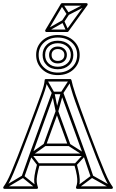

<svg xmlns="http://www.w3.org/2000/svg" viewBox="-33 -1189 736 1217"><path d="M105 -73 121 -67 170 -205Q170 -205 170 -205Q170 -205 170 -205L312 -597Q313 -599 307.5 -595.5Q302 -592 304 -592H360Q362 -592 356.5 -595.5Q351 -599 352 -597L495 -205Q496 -205 495.5 -205Q495 -205 495 -205L542 -67L558 -73L511 -211Q511 -211 511 -211Q511 -211 511 -211L368 -603Q365 -608 360 -608H304Q299 -608 296 -603L154 -211Q154 -211 154 -211Q154 -211 154 -211ZM503 -200V-216H162V-200ZM265 -684 251 -676 297 -596Q297 -595 296.5 -597Q296 -599 296 -598L320 -481Q322 -475 328 -475Q334 -475 336 -481L368 -598Q368 -599 367 -597Q366 -595 367 -596L419 -676L405 -684L353 -604Q353 -604 353 -603.5Q353 -603 352 -602L320 -485Q319 -479 328.5 -478.5Q338 -478 336 -485L312 -602Q312 -602 311.5 -602.5Q311 -603 311 -604ZM256 -264 246 -278 157 -215Q155 -213 154.5 -209.5Q154 -206 156 -203L204 -141L216 -151L168 -213Q167 -215 165.5 -207.5Q164 -200 167 -201ZM409 -278 401 -264 499 -201Q502 -200 500.5 -208Q499 -216 497 -213L440 -151L452 -141L509 -203Q511 -205 511 -209Q511 -213 507 -215ZM195 6 205 -6 118 -76Q116 -78 113.5 -78.5Q111 -79 109 -77L-9 -7L-1 7L117 -63Q119 -65 112.5 -65.5Q106 -66 108 -64ZM671 7 679 -7 554 -77Q552 -79 549.5 -78.5Q547 -78 545 -76L451 -6L461 6L555 -64Q557 -65 550.5 -65Q544 -65 546 -63ZM210 -138H446L438 -144Q450 -103 454 -77.5Q458 -52 456.5 -35Q455 -18 449 -3Q448 1 450 4.5Q452 8 456 8H675Q680 8 682 3.5Q684 -1 681 -5Q670 -20 658.5 -41Q647 -62 631.5 -98.5Q616 -135 592 -196Q568 -257 532 -352Q499 -441 478 -499Q457 -557 445.5 -591.5Q434 -626 428.5 -646.5Q423 -667 420 -681Q419 -684 417 -686Q415 -688 412 -688H258Q255 -688 252.5 -686Q250 -684 250 -680Q249 -665 243.5 -643.5Q238 -622 225 -586.5Q212 -551 191 -494Q170 -437 138 -352Q102 -257 78 -196Q54 -135 38.5 -98.5Q23 -62 11.5 -41Q0 -20 -11 -5Q-14 -1 -12 3.5Q-10 8 -5 8H200Q205 8 207 4.5Q209 1 207 -3Q202 -18 200 -35Q198 -52 202.5 -77.5Q207 -103 218 -144ZM320 -480 397 -268 405 -279H251L259 -268L336 -480ZM210 -154Q207 -154 205 -152.5Q203 -151 202 -148Q190 -104 186 -76.5Q182 -49 184.5 -31Q187 -13 193 3L200 -8H-5L1 5Q13 -10 24.5 -31.5Q36 -53 52 -90Q68 -127 92 -188.5Q116 -250 152 -346Q185 -433 206.5 -491Q228 -549 241 -585Q254 -621 259.5 -643Q265 -665 266 -680L258 -672H412L404 -679Q407 -664 412.5 -643.5Q418 -623 429.5 -587.5Q441 -552 462.5 -494Q484 -436 518 -346Q554 -250 578 -188.5Q602 -127 618 -90Q634 -53 645.5 -31.5Q657 -10 669 5L675 -8H456L463 3Q470 -13 472 -31Q474 -49 470 -76.5Q466 -104 454 -148Q453 -151 451 -152.5Q449 -154 446 -154ZM336 -486Q334 -491 328 -491Q322 -491 320 -486L243 -274Q242 -270 244.5 -266.5Q247 -263 251 -263H405Q410 -263 412 -266.5Q414 -270 413 -274ZM333 -766Q298 -766 275.5 -786.5Q253 -807 253 -841Q253 -841 253 -841Q253 -841 253 -841Q253 -874 275.5 -894.5Q298 -915 333 -915Q333 -915 333 -915Q333 -915 333 -915Q369 -915 392.5 -894.5Q416 -874 416 -841Q416 -841 416 -841Q416 -841 416 -841Q416 -807 392.5 -786.5Q369 -766 333 -766Q333 -766 333 -766Q333 -766 333 -766ZM333 -750Q333 -750 333 -750Q333 -750 333 -750Q377 -750 404.5 -775.5Q432 -801 432 -841Q432 -841 432 -841Q432 -841 432 -841Q432 -880 404.5 -905.5Q377 -931 333 -931Q333 -931 333 -931Q333 -931 333 -931Q290 -931 263.5 -905.5Q237 -880 237 -841Q237 -841 237 -841Q237 -841 237 -841Q237 -801 263.5 -775.5Q290 -750 333 -750ZM333 -787Q359 -787 375 -802Q391 -817 391 -841Q391 -864 375 -879Q359 -894 333 -894Q308 -894 293 -879Q278 -864 278 -841Q278 -817 293 -802Q308 -787 333 -787ZM333 -729Q281 -729 246.5 -760.5Q212 -792 212 -841Q212 -889 246.5 -920Q281 -951 333 -951Q387 -951 421.5 -920Q456 -889 456 -841Q456 -792 421.5 -760.5Q387 -729 333 -729ZM333 -803Q315 -803 304.5 -813Q294 -823 294 -841Q294 -858 304.5 -868Q315 -878 333 -878Q352 -878 363.5 -868Q375 -858 375 -841Q375 -823 363.5 -813Q352 -803 333 -803ZM333 -713Q395 -713 433.5 -749.5Q472 -786 472 -841Q472 -895 433.5 -931Q395 -967 333 -967Q273 -967 234.5 -931Q196 -895 196 -841Q196 -786 234.5 -749.5Q273 -713 333 -713ZM405 -1097 391 -1105 360 -1058 374 -1050ZM366 -1165 352 -1157 391 -1097Q393 -1094 396 -1093.5Q399 -1093 402 -1094L519 -1154L511 -1168L394 -1108Q392 -1107 399.5 -1105Q407 -1103 405 -1105ZM387 -991 401 -997 374 -1057Q373 -1061 369.5 -1062Q366 -1063 363 -1061L257 -1001L265 -987L371 -1047Q374 -1049 366.5 -1051.5Q359 -1054 360 -1051ZM268 -990 367 -1157 360 -1153H515L509 -1166L388 -999L394 -1002H261ZM254 -998Q252 -994 254.5 -990Q257 -986 261 -986H394Q396 -986 397.5 -987Q399 -988 400 -989L521 -1156Q524 -1161 522 -1165Q520 -1169 515 -1169H360Q356 -1169 353 -1165Z"/></svg>

Font: Tilt Prism
Style: Regular
Weight: 400
Version: Version 1.000